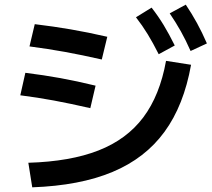

<svg xmlns="http://www.w3.org/2000/svg" viewBox="-20 -802 904 817"><path d="M686.5 -543 793 -526.4Q762.2 -353.5 679.9 -241Q597.7 -128.4 458.7 -70.3Q319.8 -12.2 117.2 -4.9L100.6 -109.4Q279.3 -114.7 399.4 -161.9Q519.5 -209 589.8 -302.7Q660.2 -396.5 686.5 -543ZM66.4 -396.5 87.9 -492.2Q166.5 -482.4 236.6 -469.7Q306.6 -457 386.7 -437.5L364.3 -341.8Q278.8 -361.3 209.2 -374.3Q139.6 -387.2 66.4 -396.5ZM105.5 -604.5 127.9 -699.2Q208.5 -689.5 281 -677Q353.5 -664.6 436.5 -645.5L413.1 -548.8Q329.1 -567.9 256.6 -581.1Q184.1 -594.2 105.5 -604.5ZM558.6 -728.5 625 -769.5Q653.3 -733.4 676.5 -695.1Q699.7 -656.7 723.6 -608.4L655.3 -571.3Q631.3 -619.1 608.6 -656.2Q585.9 -693.4 558.6 -728.5ZM702.1 -745.1 770.5 -782.2Q796.4 -743.7 818.1 -704.1Q839.8 -664.6 860.4 -617.2L791 -585Q770.5 -631.3 749.3 -669.2Q728 -707 702.1 -745.1Z"/></svg>

Font: Pretendard GOV SemiBold
Style: Regular
Weight: 600
Designer: Base glyphs from Inter by Rasmus Andersson; Hangeul glyphs from Noto Sans CJK(Source Han Sans) by Jang Soo-young and Kan
Foundry: Kil Hyung-jin
Version: Version 1.309